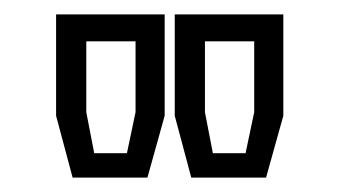

<svg xmlns="http://www.w3.org/2000/svg" viewBox="-20 -720 470 267"><path d="M81 -473 58 -559V-700H209V-559L185 -473ZM111 -507H156.5L168.5 -564V-662.5H100V-564ZM246 -473 223 -559V-700H374V-559L350 -473ZM276 -507H321.5L333.5 -564V-662.5H265V-564Z"/></svg>

Font: Tourney
Style: Regular
Weight: 400
Designer: Tyler Finck
Foundry: Etcetera Type Co
Version: Version 1.015